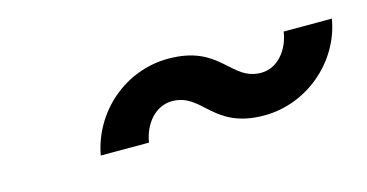

<svg xmlns="http://www.w3.org/2000/svg" viewBox="-32 -502 588 308"><g transform="rotate(-15 262.0 -348.0)"><path d="M444.3 -406.2C440.4 -377.9 420.9 -351.6 392.6 -351.6C341.8 -351.6 340.8 -412.1 253.9 -412.1C182.6 -412.1 122.1 -359.4 109.4 -290H189.5C194.3 -320.3 214.8 -344.7 242.2 -344.7C293 -344.7 293.9 -284.2 379.9 -284.2C450.2 -284.2 512.7 -336.9 524.4 -406.2Z"/></g></svg>

Font: Sen-gleads
Style: Italic
Weight: 400
Designer: Kosal Sen, Philatype
Foundry: Philatype
Version: Version 1.004; ttfautohint (v1.8.3)